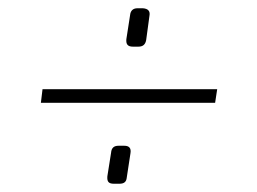

<svg xmlns="http://www.w3.org/2000/svg" viewBox="-20 -528 623 465"><path d="M326 -508H313C302 -508 296 -502 295 -491L286 -433C285 -421 289 -415 302 -415H315C326 -415 332 -420 334 -431L342 -490C344 -501 339 -507 326 -508ZM506 -312H83L79 -279H501ZM281 -175H267C256 -175 250 -170 249 -158L240 -101C239 -88 243 -83 256 -83H269C280 -83 286 -87 287 -98L296 -157C298 -169 293 -175 281 -175Z"/></svg>

Font: Exo 2 Extra Light
Style: Italic
Weight: 250
Italic angle: -8°
Designer: Natanael Gama
Version: Version 1.001;PS 001.001;hotconv 1.0.88;makeotf.lib2.5.64775